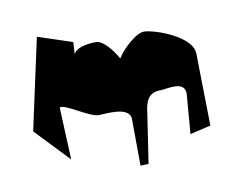

<svg xmlns="http://www.w3.org/2000/svg" viewBox="-57 -623 712 583"><g transform="rotate(-10 299.0 -331.0)"><path d="M29 -270 128 -166 121 -326C130 -340 204 -284 234 -284C254 -284 331 -296 331 -254L332 -111L357 -112L380 -265C384 -301 394 -326 432 -326C452 -326 508 -344 508 -302L498 -179L562 -194L558 -416C558 -471 443 -510 413 -510C386 -510 340 -464 328 -442C314 -468 286 -504 264 -504C232 -504 200 -496 194 -478L196 -516L90 -551Z"/></g></svg>

Font: Interstorm
Style: Regular
Weight: 400
Version: Version 0.7